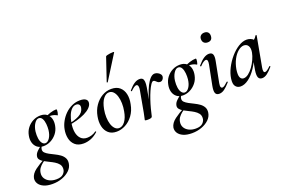

<svg xmlns="http://www.w3.org/2000/svg" viewBox="-167 -1167 2817 1884"><g transform="rotate(-20 1241.5 -225.5)"><path d="M109 281Q55 281 19 265Q-17 249 -33.5 222.5Q-50 196 -45 165Q-36 121 11 86Q58 51 121 18L128 26Q108 38 88 54Q68 70 53 90Q38 110 34 138Q29 171 44.5 196.5Q60 222 90 236.5Q120 251 159 251Q210 251 233.5 227.5Q257 204 257 175Q258 147 242.5 127.5Q227 108 202.5 93Q178 78 151 65.5Q124 53 101 39.5Q78 26 65 9.5Q52 -7 57 -29Q62 -54 85 -76Q108 -98 141 -123L149 -116Q139 -111 131.5 -99.5Q124 -88 123 -76Q120 -54 135 -39Q150 -24 175 -10.5Q200 3 228 16.5Q256 30 280 47Q304 64 317.5 88Q331 112 326 146Q320 186 289 216Q258 246 211 263.5Q164 281 109 281ZM153 -98Q112 -98 86.5 -119Q61 -140 52 -173.5Q43 -207 51 -246Q59 -289 84 -321.5Q109 -354 145.5 -373Q182 -392 224 -392Q266 -392 291.5 -371.5Q317 -351 325.5 -318Q334 -285 326 -246Q317 -200 290 -167Q263 -134 227 -116Q191 -98 153 -98ZM179 -119Q203 -119 224 -149.5Q245 -180 251 -231Q254 -260 251 -293Q248 -326 235.5 -349Q223 -372 199 -372Q175 -372 153.5 -339.5Q132 -307 126 -259Q122 -221 126.5 -189Q131 -157 145 -138Q159 -119 179 -119ZM261 -346 260 -353Q290 -372 326.5 -383.5Q363 -395 391 -395Q396 -395 396.5 -385Q397 -375 394.5 -363Q392 -351 389 -342Q386 -333 383 -335Q359 -351 324.5 -354.5Q290 -358 261 -346Z M531 12Q475 12 443 -16.5Q411 -45 401.5 -90Q392 -135 402 -185Q409 -223 430 -261.5Q451 -300 482.5 -331Q514 -362 554 -380.5Q594 -399 640 -399Q679 -399 698.5 -385Q718 -371 715 -345Q712 -320 688.5 -296.5Q665 -273 626.5 -254.5Q588 -236 541 -223Q494 -210 444 -204L446 -217Q519 -228 568.5 -253.5Q618 -279 626 -324Q631 -348 620 -360Q609 -372 590 -372Q564 -372 543 -351.5Q522 -331 507.5 -296Q493 -261 486 -218Q477 -165 484.5 -122.5Q492 -80 517 -54.5Q542 -29 583 -29Q604 -29 629 -36Q654 -43 677 -60Q679 -62 682.5 -58Q686 -54 684 -52Q646 -17 607 -2.5Q568 12 531 12Z M876 14Q823 14 791 -14.5Q759 -43 748.5 -90Q738 -137 749 -193Q760 -253 792 -299.5Q824 -346 869 -372.5Q914 -399 966 -399Q1021 -399 1053.5 -371Q1086 -343 1096.5 -296.5Q1107 -250 1095 -193Q1083 -127 1048 -80Q1013 -33 967.5 -9.5Q922 14 876 14ZM910 -11Q945 -11 972.5 -48Q1000 -85 1011 -149Q1019 -191 1018 -231Q1017 -271 1007 -304Q997 -337 978.5 -356Q960 -375 934 -375Q901 -375 873.5 -340Q846 -305 833 -236Q825 -193 826.5 -152.5Q828 -112 838 -80.5Q848 -49 866.5 -30Q885 -11 910 -11ZM958 -473Q957 -470 951.5 -472Q946 -474 948 -476L1029 -716Q1031 -720 1045 -724Q1059 -728 1076.5 -730Q1094 -732 1106.5 -732Q1119 -732 1117 -727Z M1249 -10 1239 -11Q1249 -62 1262.5 -115.5Q1276 -169 1292.5 -219Q1309 -269 1329 -308.5Q1349 -348 1371.5 -371.5Q1394 -395 1418 -395Q1433 -395 1449 -387Q1465 -379 1475 -365.5Q1485 -352 1482 -336Q1480 -323 1469.5 -311Q1459 -299 1442 -299Q1427 -299 1417.5 -307Q1408 -315 1399.5 -323Q1391 -331 1381 -331Q1369 -331 1354 -308.5Q1339 -286 1323 -250Q1307 -214 1292.5 -171Q1278 -128 1267 -85.5Q1256 -43 1249 -10ZM1202 8Q1184 8 1178 6Q1172 4 1172 1Q1172 -3 1178 -26Q1184 -49 1188 -74L1226 -284Q1231 -309 1229.5 -323Q1228 -337 1223 -343Q1218 -349 1210 -349Q1199 -349 1184 -338.5Q1169 -328 1151 -310Q1148 -307 1144 -311Q1140 -315 1143 -319Q1177 -359 1205 -377Q1233 -395 1260 -395Q1281 -395 1291.5 -384.5Q1302 -374 1304 -351.5Q1306 -329 1300 -292L1249 -10Q1247 8 1202 8Z M1565 281Q1511 281 1475 265Q1439 249 1422.5 222.5Q1406 196 1411 165Q1420 121 1467 86Q1514 51 1577 18L1584 26Q1564 38 1544 54Q1524 70 1509 90Q1494 110 1490 138Q1485 171 1500.5 196.5Q1516 222 1546 236.5Q1576 251 1615 251Q1666 251 1689.5 227.5Q1713 204 1713 175Q1714 147 1698.5 127.5Q1683 108 1658.5 93Q1634 78 1607 65.5Q1580 53 1557 39.5Q1534 26 1521 9.5Q1508 -7 1513 -29Q1518 -54 1541 -76Q1564 -98 1597 -123L1605 -116Q1595 -111 1587.5 -99.5Q1580 -88 1579 -76Q1576 -54 1591 -39Q1606 -24 1631 -10.5Q1656 3 1684 16.5Q1712 30 1736 47Q1760 64 1773.5 88Q1787 112 1782 146Q1776 186 1745 216Q1714 246 1667 263.5Q1620 281 1565 281ZM1609 -98Q1568 -98 1542.5 -119Q1517 -140 1508 -173.5Q1499 -207 1507 -246Q1515 -289 1540 -321.5Q1565 -354 1601.5 -373Q1638 -392 1680 -392Q1722 -392 1747.5 -371.5Q1773 -351 1781.5 -318Q1790 -285 1782 -246Q1773 -200 1746 -167Q1719 -134 1683 -116Q1647 -98 1609 -98ZM1635 -119Q1659 -119 1680 -149.5Q1701 -180 1707 -231Q1710 -260 1707 -293Q1704 -326 1691.5 -349Q1679 -372 1655 -372Q1631 -372 1609.5 -339.5Q1588 -307 1582 -259Q1578 -221 1582.5 -189Q1587 -157 1601 -138Q1615 -119 1635 -119ZM1717 -346 1716 -353Q1746 -372 1782.5 -383.5Q1819 -395 1847 -395Q1852 -395 1852.5 -385Q1853 -375 1850.5 -363Q1848 -351 1845 -342Q1842 -333 1839 -335Q1815 -351 1780.5 -354.5Q1746 -358 1717 -346Z M1948 9Q1918 9 1909 -14.5Q1900 -38 1910 -89L1951 -297Q1961 -349 1935 -349Q1925 -349 1909 -338.5Q1893 -328 1874 -307Q1870 -303 1866 -307.5Q1862 -312 1865 -316Q1901 -358 1929.5 -376.5Q1958 -395 1985 -395Q2015 -395 2024 -373Q2033 -351 2024 -306L1982 -89Q1977 -60 1982 -49Q1987 -38 1997 -38Q2008 -38 2022.5 -48.5Q2037 -59 2055 -76Q2059 -80 2063 -76Q2067 -72 2063 -68Q2031 -31 2004 -11Q1977 9 1948 9ZM2014 -504Q1990 -504 1975.5 -517.5Q1961 -531 1961 -557Q1961 -579 1975.5 -592.5Q1990 -606 2014 -606Q2038 -606 2051 -592.5Q2064 -579 2064 -557Q2064 -504 2014 -504Z M2170 13Q2137 13 2118 -11.5Q2099 -36 2107 -91Q2114 -143 2141.5 -197Q2169 -251 2208.5 -297Q2248 -343 2293 -371Q2338 -399 2379 -399Q2398 -399 2418 -392Q2438 -385 2452.5 -368.5Q2467 -352 2469 -326L2415 -357Q2430 -359 2448 -373Q2466 -387 2476 -407Q2478 -410 2483.5 -408.5Q2489 -407 2488 -405L2430 -89Q2421 -38 2443 -38Q2453 -38 2468 -48.5Q2483 -59 2501 -77Q2504 -80 2508 -76Q2512 -72 2509 -69Q2478 -32 2450.5 -11.5Q2423 9 2397 9Q2368 9 2358 -14Q2348 -37 2356 -89L2381 -229L2401 -246Q2375 -166 2336 -108Q2297 -50 2254 -18.5Q2211 13 2170 13ZM2225 -52Q2250 -52 2276 -72Q2302 -92 2325 -124Q2348 -156 2364.5 -192.5Q2381 -229 2387 -261Q2395 -304 2380.5 -329.5Q2366 -355 2334 -355Q2304 -354 2273.5 -328.5Q2243 -303 2220 -259.5Q2197 -216 2187 -160Q2178 -101 2189.5 -76.5Q2201 -52 2225 -52Z"/></g></svg>

Font: Cormorant Light SemiBold
Style: Italic
Weight: 600
Italic angle: -10°
Version: Version 4.000